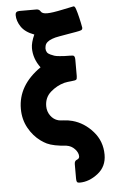

<svg xmlns="http://www.w3.org/2000/svg" viewBox="-62 -785 643 1033"><g transform="rotate(-5 259.5 -269.0)"><path d="M44.9 -217.8Q44.9 -344.7 169.9 -431.2Q132.8 -481 132.8 -538.1Q132.8 -567.9 151.9 -609.9Q103 -627.9 82 -659.4Q61 -690.9 61 -723.1Q61 -743.2 83 -743.2H174.8Q189.9 -743.2 197 -730.5Q204.1 -717.8 231 -717.8Q257.8 -717.8 314.9 -730Q372.1 -742.2 374 -742.2H377.9L381.8 -738.8Q386.7 -732.9 394.3 -704.3Q401.9 -675.8 407.2 -649.9L412.1 -624Q412.1 -614.3 405 -611.1Q397.9 -607.9 375 -604Q368.2 -603 363.8 -602.1Q352.5 -600.1 335.2 -597.2Q317.9 -594.2 308.3 -592.5Q298.8 -590.8 284.9 -588.4Q271 -585.9 263.4 -584Q255.9 -582 246.3 -578.6Q236.8 -575.2 231.4 -572Q226.1 -568.8 220.5 -564.5Q214.8 -560.1 211.4 -554.4Q208 -548.8 207 -543Q205.1 -535.2 205.1 -530.8Q205.1 -518.6 210.4 -509.8Q215.8 -501 228 -495.6Q240.2 -490.2 249 -487.1Q257.8 -483.9 276.9 -482.4Q295.9 -481 301.5 -480.5Q307.1 -480 325.2 -480Q327.1 -480 330.1 -480Q344.2 -480 349.1 -479Q354 -478 356.9 -472.9Q359.9 -467.8 359.9 -456.1V-367.2Q359.9 -352.1 355 -348.1Q350.1 -344.2 328.6 -342.5Q307.1 -340.8 290 -336.9Q249 -325.7 215.6 -296.4Q182.1 -267.1 182.1 -220.2Q182.1 -191.4 198.5 -168.7Q214.8 -146 240.2 -139.2Q246.1 -137.2 270 -136Q293.9 -134.8 315.9 -128.9Q378.9 -111.8 425.5 -58.8Q472.2 -5.9 472.2 66.9Q472.2 130.9 424.6 168Q377 205.1 326.2 205.1Q314 205.1 311 199.5Q308.1 193.8 308.1 182.1V104Q308.1 85.9 321.5 81.1Q335 76.2 335 64Q335 43.9 316.9 24.4Q298.8 4.9 272 1Q202.1 -3.9 168 -20Q151.9 -27.8 136.2 -39.1Q96.2 -67.9 70.6 -114.3Q44.9 -160.6 44.9 -217.8Z"/></g></svg>

Font: CMU Sans Serif
Style: Bold
Weight: 700
Version: Version 0.7.0